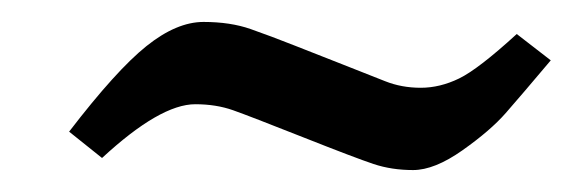

<svg xmlns="http://www.w3.org/2000/svg" viewBox="-20 -355 525 175"><path d="M451 -324 482 -300Q455 -268 441 -252Q427 -236 401.5 -218Q376 -200 356.5 -200Q337 -200 320.5 -205.5Q304 -211 256 -230Q208 -249 192.5 -254.5Q177 -260 158 -260Q126 -260 73 -211L43 -235Q86 -291 113.5 -313Q141 -335 165.5 -335Q190 -335 208.5 -328.5Q227 -322 248.5 -313.5Q270 -305 293 -296Q316 -287 331 -281Q346 -275 363.5 -275Q381 -275 398.5 -283.5Q416 -292 451 -324Z"/></svg>

Font: Poly
Style: Italic
Weight: 400
Italic angle: -10°
Designer: Nicolas Silva
Foundry: Jose Nicolas Silva Schwarzenberg
Version: Version 1.003